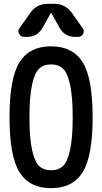

<svg xmlns="http://www.w3.org/2000/svg" viewBox="-20 -985 540 1015"><path d="M267.6 -964.8Q324.2 -964.8 358.4 -918.9L417 -835.9Q427.7 -822.3 419.4 -806.2Q411.1 -790 392.6 -790H377.9Q321.3 -790 293.9 -839.8L251 -917Q251 -918 250 -918Q249 -918 249 -917L206.1 -839.8Q178.7 -790 122.1 -790H107.4Q89.8 -790 81.1 -806.2Q72.3 -822.3 83 -835.9L141.6 -918.9Q174.8 -964.8 232.4 -964.8ZM313 -622.1Q289.1 -644.5 250 -644.5Q210.9 -644.5 187 -622.1Q163.1 -599.6 149.4 -536.6Q135.7 -473.6 135.7 -364.7Q135.7 -255.9 149.4 -192.9Q163.1 -129.9 187 -107.4Q210.9 -85 250 -85Q289.1 -85 313 -107.4Q336.9 -129.9 350.6 -192.9Q364.3 -255.9 364.3 -364.7Q364.3 -473.6 350.6 -536.6Q336.9 -599.6 313 -622.1ZM417 -74.7Q364.3 9.8 250 9.8Q135.7 9.8 83 -74.7Q30.3 -159.2 30.3 -365.2Q30.3 -571.3 83 -655.8Q135.7 -740.2 250 -740.2Q364.3 -740.2 417 -655.8Q469.7 -571.3 469.7 -365.2Q469.7 -159.2 417 -74.7Z"/></svg>

Font: Rounded Mgen+ 1m medium
Style: Regular
Weight: 500
Designer: [Source Han Sans]
Ryoko NISHIZUKA  (kana & ideographs); Paul D. Hunt (Latin, Greek & Cyrillic); Wenlong ZHANG  (bopomofo
Version: Version 1.059.20150602